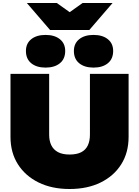

<svg xmlns="http://www.w3.org/2000/svg" viewBox="-20 -1243 929 1281"><path d="M308 -344Q308 -303 322.5 -273.5Q337 -244 367 -228Q397 -212 444 -212Q492 -212 522 -227.5Q552 -243 566 -273Q580 -303 580 -344V-750H838V-330Q838 -225 789 -147Q740 -69 651.5 -25.5Q563 18 444 18Q326 18 237.5 -25.5Q149 -69 99.5 -147Q50 -225 50 -330V-750H308ZM284 -792Q224 -792 188.5 -821Q153 -850 153 -903Q153 -953 188.5 -981.5Q224 -1010 284 -1010Q344 -1010 379.5 -981.5Q415 -953 415 -903Q415 -850 379.5 -821Q344 -792 284 -792ZM604 -792Q544 -792 508.5 -821Q473 -850 473 -903Q473 -953 508.5 -981.5Q544 -1010 604 -1010Q664 -1010 699.5 -981.5Q735 -953 735 -903Q735 -850 699.5 -821Q664 -792 604 -792ZM576 -1043H314L159 -1223H359L505 -1119H385L531 -1223H731Z"/></svg>

Font: Unbounded Black
Style: Regular
Weight: 900
Designer: Luke Prowse, Jean-Baptiste Morizot, Fátima Lázaro, Florian Runge
Foundry: NaN
Version: Version 1.701;gftools[0.9.28.dev5+ged2979d]